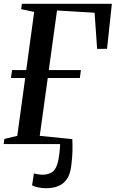

<svg xmlns="http://www.w3.org/2000/svg" viewBox="-20 -763 613 1017"><path d="M225 234Q203.5 234 182.8 229.8Q162 225.5 150 219L159.5 155.5Q169.5 158.5 182.5 160.5Q195.5 162.5 202.5 162.5Q239.5 162.5 260 145.8Q280.5 129 289.5 83Q292 70 294 54.2Q296 38.5 297.2 23.5Q298.5 8.5 298.5 0H-0.5L3 -27L71.5 -43.5L113.5 -350H38L44 -392H119L161 -700L92 -714.5L96 -743H572.5L547 -504.5L494.5 -504L481 -695.5L282 -707.5L238.5 -392H408.5L403 -350H233L190.5 -43.5L363 -26Q364.5 3 363.8 37.2Q363 71.5 357.5 115Q352.5 158.5 334.8 184.8Q317 211 289 222.5Q261 234 225 234Z"/></svg>

Font: Merriweather 96pt Medium
Style: Italic
Weight: 500
Italic angle: -7.8°
Version: Version 2.101